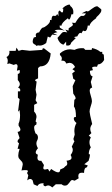

<svg xmlns="http://www.w3.org/2000/svg" viewBox="-20 -802 484 832"><path d="M206.5 10.3Q196.8 1.5 188.5 1.5Q183.6 1.5 176.8 5.4Q168 3.4 168 -2.4L169.4 -7.3L164.6 -7.8Q148.4 -7.8 142.1 3.9L126 -3.4L121.1 -21Q116.7 -26.4 110.8 -26.4Q104.5 -26.4 98.1 -20.5L102.5 -42.5L97.2 -52.2L101.1 -60.1Q101.1 -64.9 90.3 -64.9Q76.7 -64.9 73.2 -63L78.6 -88.9Q78.6 -96.7 75.4 -100.8Q72.3 -105 68.6 -108.4Q64.9 -111.8 62 -116Q59.1 -120.1 59.1 -128.4Q59.1 -139.2 64.9 -156.7L56.2 -157.2L62.5 -181.2Q56.2 -184.6 56.2 -189.5Q56.2 -195.3 64.9 -203.6L56.2 -230.5Q68.4 -231.9 68.4 -240.2Q68.4 -247.1 60.5 -257.8V-266.6Q66.9 -278.8 66.9 -303.7L64.9 -325.2L58.1 -317.9L64.9 -372.6L57.6 -378.4V-406.2H66.9L67.9 -411.1Q67.9 -418.9 58.1 -422.9Q65.9 -429.2 65.9 -437.5Q65.9 -445.3 57.1 -455.1V-481.9Q65.9 -482.4 65.9 -491.2L64.9 -499L53.2 -495.6L56.2 -513.7Q56.2 -523.9 49.3 -523.9Q44.9 -523.9 40 -520.5L20.5 -527.3L11.7 -524.4L13.7 -537.6Q13.7 -547.9 7.8 -554.7Q21 -560.5 21 -575.7L20.5 -581.5H47.9L51.3 -595.7L60.5 -581.5L75.2 -585.9L108.9 -582L164.1 -585.9L163.6 -588.4Q163.6 -592.8 170.4 -592.8L199.7 -570.3Q194.8 -514.2 153.3 -514.2L145 -507.3V-462.4Q132.3 -458 132.3 -454.1Q132.3 -450.7 138.7 -448.7L134.3 -413.1L138.2 -391.6L134.3 -367.7L141.6 -355L127.9 -347.7V-318.4Q138.2 -308.6 138.2 -294.9L134.3 -275.9L138.7 -271L137.2 -261.7Q127.9 -259.8 127.9 -248Q127.9 -239.3 133.8 -224.1Q144.5 -219.2 144.5 -206.1Q144.5 -199.2 141.1 -193.4Q137.7 -187.5 137.7 -181.2Q137.7 -170.9 144.5 -159.7Q134.8 -148.4 134.8 -141.6Q134.8 -134.8 144 -131.8L142.1 -118.7Q142.1 -105 154.8 -105L158.7 -105.5L170.4 -86.9L167.5 -74.7Q167.5 -67.4 175.3 -67.4L188 -69.8L194.3 -58.6L201.7 -69.8Q222.2 -55.2 231.9 -55.2Q240.7 -55.2 240.7 -67.4L255.9 -74.2L263.7 -82Q271.5 -85.4 271.5 -93.3Q271.5 -99.1 268.1 -105.5Q290 -107.4 290 -118.7Q290 -123.5 286.1 -130.4Q295.4 -142.6 295.4 -152.8Q295.4 -159.7 291 -166.5L302.7 -190.4Q298.3 -193.8 298.3 -200.7L303.7 -218.3L302.2 -233.9Q302.2 -253.9 311.5 -269Q299.8 -278.3 299.8 -288.1L300.8 -293.5L309.1 -295.4Q309.1 -330.6 300.3 -340.8L302.2 -369.6Q307.6 -372.1 307.6 -376.5Q307.6 -383.3 297.4 -396.5L294.9 -428.7L306.6 -454.6L297.4 -460.9L293 -483.9L305.2 -493.7L293.9 -502L305.2 -511.7Q296.4 -529.8 280.8 -529.8L266.6 -526.9Q263.7 -539.1 251 -539.1L246.1 -538.6L248 -548.3Q248 -556.6 239.7 -563.5V-570.3Q259.3 -588.4 284.7 -588.4L303.2 -585.9Q316.9 -593.3 335 -593.3L343.3 -592.8L349.6 -585.9H377L378.9 -593.8Q401.4 -588.9 415 -577.1H423.3L422.9 -572.8Q422.9 -566.9 429.7 -565.9L431.2 -542Q419.9 -522.9 404.3 -522.9L400.4 -512.7L392.6 -513.2Q381.8 -513.2 378.9 -508.8L382.8 -498L369.6 -495.1Q369.6 -473.1 381.3 -471.2L373.5 -446.8L379.4 -422.4Q368.7 -420.4 368.7 -408.7Q368.7 -402.3 373.5 -387Q378.4 -371.6 378.4 -363.3Q378.4 -356.9 373.3 -342.3Q368.2 -327.6 368.2 -318.4Q368.2 -310.5 379.4 -264.6Q371.1 -253.4 371.1 -243.2Q371.1 -234.4 376 -225.1L364.7 -214.4L373.5 -207Q367.7 -195.8 367.7 -185.5Q367.7 -174.3 373.5 -163.6Q364.7 -150.9 364.7 -133.8L366.7 -134.3Q369.6 -134.3 369.6 -129.4Q369.6 -122.6 363.8 -105L345.2 -90.3L360.4 -85L356 -76.7Q344.2 -75.7 344.2 -52.7L335.4 -53.7Q319.3 -53.7 319.3 -38.6L320.8 -29.3L303.7 -19L293.5 -22Q289.1 -22 286.1 -18.1Q283.2 -14.2 280 -9.8Q276.9 -5.4 272.7 -1.5Q268.6 2.4 261.2 2.4Q253.4 2.4 247.1 -3.4H221.7ZM136.2 -642.1 134.8 -649.9Q134.8 -660.6 149.4 -661.6Q160.2 -682.6 166.5 -682.6H167Q168.9 -682.6 173.8 -685.3Q178.7 -688 183.8 -692.4Q189 -696.8 192.9 -701.9Q196.8 -707 196.8 -711.9L196.3 -715.8L203.1 -714.8Q203.6 -733.9 211.9 -733.9L217.8 -732.9Q224.6 -732.9 227.5 -741.7L233.4 -731.9L232.9 -751L238.8 -756.8Q245.1 -748 249.5 -748Q253.9 -748 253.9 -761.2V-764.6L249.5 -765.1L262.2 -775.4Q274.9 -782.2 279.3 -782.2Q284.2 -782.2 284.2 -777.3V-776.4Q297.9 -767.1 297.9 -750L296.9 -740.2H289.6Q284.2 -717.3 279.3 -717.3Q276.4 -717.3 274.4 -723.1Q246.6 -703.1 246.6 -690.9L238.3 -691.4L239.3 -682.1L260.7 -668.5Q249.5 -673.3 233.9 -673.3Q224.6 -673.3 216.8 -670.4L229 -662.6L210.9 -657.7L229.5 -649.4L206.1 -652.3L197.3 -639.2L187 -643.6L180.2 -615.7Q166 -604.5 152.8 -604.5L144.5 -605.5L138.2 -603L132.8 -608.4Q121.6 -612.3 121.6 -622.1Q121.6 -630.4 126.5 -639.6ZM247.1 -658.2Q251 -663.6 259.8 -663.6L271.5 -661.6L263.2 -673.8L275.4 -669.9Q277.8 -669.9 277.8 -671.9L276.9 -676.3Q276.9 -678.7 279.8 -680.9Q282.7 -683.1 286.4 -685.3Q290 -687.5 293 -689.9Q295.9 -692.4 295.9 -695.3Q295.9 -699.2 291 -703.6L306.2 -702.6Q324.2 -733.4 334.5 -733.4L339.8 -732.9Q346.7 -732.9 352.1 -744.1H333.5L354.5 -754.4L359.9 -752.4Q362.3 -752.4 367.2 -755.9Q372.1 -759.3 377.7 -763.7Q383.3 -768.1 389.6 -771.5Q396 -774.9 401.4 -774.9Q401.9 -774.9 404.5 -772.9Q407.2 -771 410.6 -768.3Q414.1 -765.6 416.7 -763.2Q419.4 -760.7 419.4 -759.8Q419.4 -752.4 415.8 -747.1Q412.1 -741.7 408 -737.3Q403.8 -732.9 400.1 -729.7Q396.5 -726.6 396.5 -723.6V-723.1Q368.7 -703.1 368.7 -690.9L360.4 -691.4Q357.4 -667 347.2 -667L339.8 -669.4L333 -657.7L328.1 -659.7Q322.3 -659.7 314.9 -644.5Q301.3 -642.6 301.3 -640.1L308.6 -637.2L288.1 -616.7Q286.1 -604.5 273.4 -604.5L266.6 -605.5V-621.6L254.9 -608.4Q236.3 -613.8 229 -637.7Z"/></svg>

Font: Truetypewriter PolyglOTT
Style: Regular
Weight: 400
Designer: Sergey Beatoff a.k.a. Sam_T
Version: Version 3.76